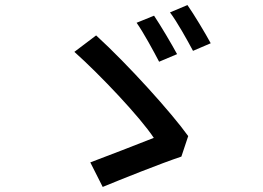

<svg xmlns="http://www.w3.org/2000/svg" viewBox="-20 -771 1040 759"><path d="M589 -709 520 -681C547 -643 587 -569 609 -527L680 -557C659 -596 614 -672 589 -709ZM721 -751 652 -722C680 -685 720 -613 743 -570L813 -600C792 -639 747 -714 721 -751ZM697 -152 724 -233C659 -324 487 -515 360 -631L274 -566C375 -476 534 -308 588 -226C532 -204 399 -152 337 -129L386 -32C456 -61 616 -125 697 -152Z"/></svg>

Font: Noto Sans JP Medium
Style: Regular
Weight: 500
Designer: Ryoko NISHIZUKA 西塚涼子 (kana, bopomofo & ideographs); Paul D. Hunt (Latin, Greek & Cyrillic); Sandoll Communications 산돌커뮤니
Foundry: Adobe
Version: Version 2.004;hotconv 1.0.118;makeotfexe 2.5.65603